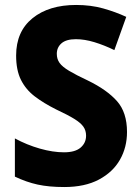

<svg xmlns="http://www.w3.org/2000/svg" viewBox="-20 -744 565 774"><path d="M492 -212Q492 -150 463.5 -100Q435 -50 378.5 -20Q322 10 239 10Q177 10 131.5 0Q86 -10 40 -32V-186Q88 -160 140.5 -145Q193 -130 238 -130Q283 -130 305 -149Q327 -168 327 -197Q327 -218 316 -233.5Q305 -249 279 -265Q253 -281 206 -303Q156 -328 120 -355.5Q84 -383 64.5 -422Q45 -461 45 -520Q45 -617 111 -670.5Q177 -724 287 -724Q346 -724 396 -710Q446 -696 489 -676L441 -542Q400 -562 360.5 -574Q321 -586 286 -586Q247 -586 228 -569.5Q209 -553 209 -527Q209 -506 220 -490.5Q231 -475 258.5 -458.5Q286 -442 335 -419Q411 -382 451.5 -336.5Q492 -291 492 -212Z"/></svg>

Font: Noto Sans Lao UI SemCond ExtBd
Style: Regular
Weight: 800
Width: 4
Designer: Monotype Design Team
Foundry: Monotype Imaging Inc.
Version: Version 2.000; ttfautohint (v1.8.4.7-5d5b)